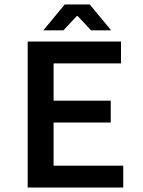

<svg xmlns="http://www.w3.org/2000/svg" viewBox="-20 -840 639 860"><path d="M104 0H532V-98H220V-291H476V-389H220V-556H522V-654H104ZM264 -704 324 -768H328L388 -704H478L382 -820H270L174 -704Z"/></svg>

Font: Source Code Pro Semibold
Style: Regular
Weight: 600
Monospace: yes
Designer: Paul D. Hunt
Foundry: Adobe Systems Incorporated
Version: Version 1.017;PS 1.000;hotconv 1.0.70;makeotf.lib2.5.5900